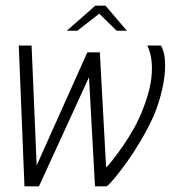

<svg xmlns="http://www.w3.org/2000/svg" viewBox="-20 -655 601 675"><path d="M314 0 288 -471H331L353 -67Q358 -70 374 -90Q390 -110 411 -140Q432 -170 452 -206Q472 -242 485 -278Q502 -322 509 -360.5Q516 -399 513.5 -433Q511 -467 498 -495H546Q560 -470 560.5 -429Q561 -388 550 -340Q539 -292 520 -247Q502 -207 477.5 -165Q453 -123 428 -88Q403 -53 383 -29Q363 -5 355 0ZM66 0 46 -495H91L112 0ZM76 0 287 -471 310 -421 117 0ZM215 -547 315 -635H351L426 -547H390L329 -607L252 -547Z"/></svg>

Font: Alumni Sans Light
Style: Italic
Weight: 300
Italic angle: -8°
Version: Version 1.016